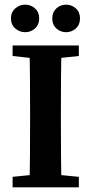

<svg xmlns="http://www.w3.org/2000/svg" viewBox="-20 -803 391 823"><path d="M88 -665Q64 -665 45.5 -681Q27 -697 27 -724Q27 -751 45.5 -767Q64 -783 88 -783Q112 -783 130 -767Q148 -751 148 -724Q148 -697 130 -681Q112 -665 88 -665ZM264 -665Q239 -665 221.5 -681Q204 -697 204 -724Q204 -751 221.5 -767Q239 -783 264 -783Q287 -783 305 -767Q323 -751 323 -724Q323 -697 305 -681Q287 -665 264 -665ZM34 0V-45L162 -58H186L318 -45V0ZM106 0Q108 -69 108.5 -140.5Q109 -212 109 -285V-322Q109 -393 108.5 -465Q108 -537 106 -608H244Q242 -538 241.5 -466.5Q241 -395 241 -322V-285Q241 -214 241.5 -142.5Q242 -71 244 0ZM34 -563V-608H318V-563L186 -549H162Z"/></svg>

Font: Lisu Bosa Black
Style: Regular
Weight: 900
Designer: David Morse, Annie Olsen, Victor Gaultney, Frank Grießhammer (Latin)
Foundry: SIL International
Version: Version 2.000